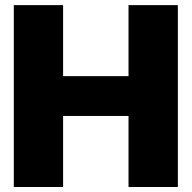

<svg xmlns="http://www.w3.org/2000/svg" viewBox="-20 -748 767 768"><path d="M35.2 0V-727.5H232.4V-443.4H494.1V-727.5H691.4V0H494.1V-284.2H232.4V0Z"/></svg>

Font: Inter Tight Black
Style: Regular
Weight: 900
Designer: Rasmus Andersson
Foundry: rsms
Version: Version 3.004; ttfautohint (v1.8.4.7-5d5b)